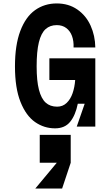

<svg xmlns="http://www.w3.org/2000/svg" viewBox="-20 -736 640 1116"><path d="M417 -271H267V-397H534V0H426L472.2 -133H432.2Q418.8 -66.6 388 -28.3Q357.2 10 300 10Q236.4 10 183.9 -26.5Q131.4 -63 99.2 -143.5Q67 -224 67 -350Q67 -474 98 -556Q129 -638 183.7 -677Q238.4 -716 310 -716Q378.6 -716 429.3 -680.9Q480 -645.8 506.5 -587.3Q533 -528.8 534 -460H407.6Q409.2 -497.6 398.4 -526.9Q387.6 -556.2 365 -573.1Q342.4 -590 310 -590Q270.6 -590 244.8 -566.6Q219 -543.2 206 -490.4Q193 -437.6 193 -350Q193 -266.2 206.3 -214.6Q219.6 -163 245.5 -139.5Q271.4 -116 312 -116Q344.8 -116 367.4 -137.7Q390 -159.4 402 -194.3Q414 -229.2 417 -271ZM391 48V210H211V48ZM185 360 310 210 351.8 200 391 210 341 360Z"/></svg>

Font: Fliege Mono Thin
Style: Regular
Weight: 100
Version: Version 0.020;Glyphs 3.3 (3306)